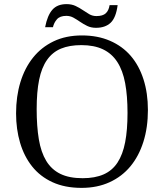

<svg xmlns="http://www.w3.org/2000/svg" viewBox="-20 -902 797 932"><path d="M698 -368Q698 -450 676.5 -517Q655 -584 614.5 -631Q574 -678 514 -704Q454 -730 378 -730Q300 -730 240.5 -701.5Q181 -673 140.5 -622.5Q100 -572 79 -503Q58 -434 58 -352Q58 -275 77.5 -209Q97 -143 136 -94Q175 -45 235 -17.5Q295 10 376 10Q452 10 512 -17.5Q572 -45 613 -94.5Q654 -144 676 -213.5Q698 -283 698 -368ZM158 -372Q158 -456 170 -515Q182 -574 208.5 -611.5Q235 -649 276 -666Q317 -683 375 -683Q437 -683 480 -662.5Q523 -642 549.5 -601Q576 -560 587.5 -498.5Q599 -437 599 -354Q599 -271 587.5 -211.5Q576 -152 550.5 -113Q525 -74 483 -55.5Q441 -37 381 -37Q316 -37 273 -58Q230 -79 204.5 -121Q179 -163 168.5 -226Q158 -289 158 -372ZM199 -770H237Q242 -792 256.5 -808.5Q271 -825 302 -825Q321 -825 337 -816Q353 -807 369 -796Q385 -785 403.5 -776Q422 -767 446 -767Q491 -767 517 -791.5Q543 -816 551 -877H512Q508 -851 493.5 -837.5Q479 -824 448 -824Q429 -824 413.5 -833Q398 -842 382 -853Q366 -864 347 -873Q328 -882 303 -882Q258 -882 234 -854.5Q210 -827 199 -770Z"/></svg>

Font: GradeGX
Style: Regular
Weight: 100
Width: 1
Designer: Adam Twardoch
Foundry: Adam Twardoch
Version: Version 2.002; DEVELOPMENT